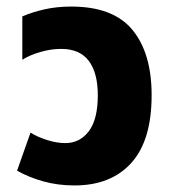

<svg xmlns="http://www.w3.org/2000/svg" viewBox="-20 -551 522 585"><path d="M207 14Q156 14 111.5 1.5Q67 -11 32 -31L73 -147Q93 -134 123 -124.5Q153 -115 179 -115Q223 -115 250.5 -151Q278 -187 278 -261Q278 -329 250.5 -365.5Q223 -402 166 -402Q135 -402 102.5 -392.5Q70 -383 48 -369V-501Q78 -514 115.5 -522.5Q153 -531 197 -531Q325 -531 383.5 -460Q442 -389 442 -261Q442 -123 380 -54.5Q318 14 207 14Z"/></svg>

Font: Noto Sans Thai UI SemCond ExtBd
Style: Regular
Weight: 800
Width: 4
Designer: Monotype Design Team
Foundry: Monotype Imaging Inc.
Version: Version 2.000